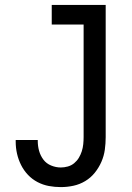

<svg xmlns="http://www.w3.org/2000/svg" viewBox="-20 -755 540 783"><path d="M228 8Q203 8 179 3.5Q155 -1 133 -12.5Q111 -24 94 -42Q77 -60 66 -82Q55 -104 49.5 -128Q44 -152 44 -177V-184H134V-180Q134 -159 139.5 -139.5Q145 -120 157 -104Q169 -88 188.5 -80Q208 -72 228 -72Q242 -72 256.5 -76Q271 -80 282.5 -89.5Q294 -99 301.5 -111.5Q309 -124 313.5 -138Q318 -152 319.5 -167Q321 -182 321 -196V-655H191V-735H411V-196Q411 -170 407.5 -144.5Q404 -119 393.5 -95Q383 -71 366.5 -50.5Q350 -30 327.5 -16.5Q305 -3 279.5 2.5Q254 8 228 8Z"/></svg>

Font: Iosevka Term Curly Medium
Style: Regular
Weight: 500
Designer: Belleve Invis
Foundry: Belleve Invis
Version: Version 32.3.0